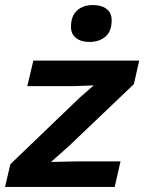

<svg xmlns="http://www.w3.org/2000/svg" viewBox="-31 -740 571 760"><path d="M-11 0 10 -90 284 -353 340 -402 258 -399H77L101 -500H520L499 -407L242 -162L171 -99L269 -101H446L423 0ZM323 -574Q290 -574 270 -589.5Q250 -605 250 -634Q250 -677 274 -698.5Q298 -720 337 -720Q371 -720 391 -704.5Q411 -689 411 -660Q411 -616 386.5 -595Q362 -574 323 -574Z"/></svg>

Font: Work Sans SemiBold
Style: Italic
Weight: 600
Italic angle: -13°
Designer: Wei Huang
Foundry: Wei Huang
Version: Version 2.012; ttfautohint (v1.8.3)